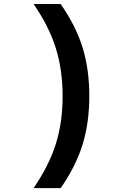

<svg xmlns="http://www.w3.org/2000/svg" viewBox="-20 -745 640 972"><path d="M149.9 207.5Q228 93.3 262.5 -15.9Q296.9 -125 296.9 -258.8Q296.9 -393.1 261.7 -503.7Q226.6 -614.3 149.9 -724.6H287.1Q364.3 -613.8 398.2 -503.9Q432.1 -394 432.1 -259.3Q432.1 -123.5 398.2 -13.7Q364.3 96.2 287.1 207.5Z"/></svg>

Font: Liberation Mono
Style: Bold
Weight: 700
Monospace: yes
Designer: Steve Matteson
Foundry: Ascender Corporation
Version: Version 2.1.5